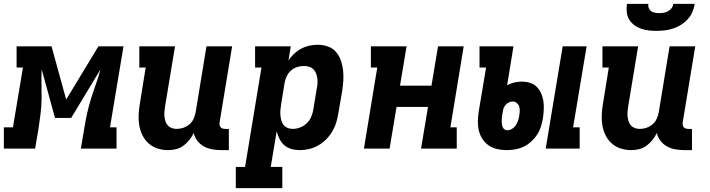

<svg xmlns="http://www.w3.org/2000/svg" viewBox="-57 -770 3677 995"><path d="M-37 0V-110H10L62 -420H29V-530H210L286 -254L453 -530H583L513 -110H547V0H362L380 -106Q386 -145 394.5 -183Q403 -221 415 -259.5Q427 -298 440.5 -335.5Q454 -373 464 -411L312 -159H228L159 -411Q157 -373 158 -335Q159 -297 158.5 -259Q158 -221 153.5 -182.5Q149 -144 143 -106L125 0Z M814 8Q786 8 759.5 -0.5Q733 -9 713 -27Q693 -45 681 -69.5Q669 -94 664.5 -121Q660 -148 661.5 -177Q663 -206 668 -234L698 -420H665V-530H850L798 -216Q796 -203 795 -190Q794 -177 795.5 -164.5Q797 -152 801 -140Q805 -128 813.5 -119Q822 -110 834 -106Q846 -102 859 -102Q876 -102 893.5 -108Q911 -114 925 -126Q939 -138 946.5 -155Q954 -172 957 -189L1013 -530H1146L1081 -136Q1080 -129 1081 -122.5Q1082 -116 1086 -111Q1090 -106 1096.5 -104Q1103 -102 1109 -102H1129V8H1091Q1067 8 1043.5 4Q1020 0 1000 -11Q980 -22 966 -40Q952 -58 947 -81Q938 -62 924.5 -45Q911 -28 893.5 -15Q876 -2 855 3Q834 8 814 8Z M1165 205V95H1213L1298 -420H1265V-530H1450L1438 -458Q1451 -476 1468 -492Q1485 -508 1505 -518.5Q1525 -529 1546.5 -533.5Q1568 -538 1590 -538Q1617 -538 1642.5 -529Q1668 -520 1684.5 -500.5Q1701 -481 1709.5 -456.5Q1718 -432 1721 -405.5Q1724 -379 1722 -351Q1720 -323 1716 -296L1697 -186Q1693 -161 1686 -137Q1679 -113 1666 -90.5Q1653 -68 1634.5 -49Q1616 -30 1593.5 -17Q1571 -4 1546.5 2Q1522 8 1497 8Q1474 8 1453 2Q1432 -4 1416.5 -17.5Q1401 -31 1391.5 -50Q1382 -69 1377 -90Q1377 -90 1377 -90Q1377 -90 1377 -90L1346 95H1406V205ZM1460 -102Q1479 -102 1498.5 -109.5Q1518 -117 1533 -131.5Q1548 -146 1556 -165Q1564 -184 1567 -204L1585 -314Q1588 -327 1588.5 -341Q1589 -355 1587 -367.5Q1585 -380 1580 -392Q1575 -404 1565.5 -412.5Q1556 -421 1543.5 -424.5Q1531 -428 1517 -428Q1500 -428 1482.5 -422.5Q1465 -417 1451 -404.5Q1437 -392 1429 -375Q1421 -358 1418 -341L1400 -231Q1398 -217 1396.5 -202.5Q1395 -188 1396 -174.5Q1397 -161 1400.5 -147.5Q1404 -134 1412 -123.5Q1420 -113 1432.5 -107.5Q1445 -102 1460 -102Z M1829 0 1898 -420H1865V-530H2050L2016 -326H2179L2213 -530H2346L2277 -110H2310V0H2125L2161 -216H1998L1962 0Z M2771 0 2859 -530H2983L2913 -110H2947V0ZM2569 8Q2544 8 2519.5 2.5Q2495 -3 2475.5 -16.5Q2456 -30 2443 -50Q2430 -70 2424.5 -93.5Q2419 -117 2419.5 -142.5Q2420 -168 2424 -193L2462 -420H2428V-530H2604L2571 -328Q2589 -338 2608.5 -342.5Q2628 -347 2648 -347Q2670 -347 2690.5 -340.5Q2711 -334 2725 -319.5Q2739 -305 2747.5 -286Q2756 -267 2759 -246Q2762 -225 2761 -203Q2760 -181 2757 -159Q2753 -137 2746.5 -115Q2740 -93 2727 -73Q2714 -53 2696 -36.5Q2678 -20 2657 -10Q2636 0 2613.5 4Q2591 8 2569 8ZM2572 -95Q2585 -95 2597 -102.5Q2609 -110 2616.5 -121.5Q2624 -133 2628 -146Q2632 -159 2634 -172Q2636 -183 2636.5 -195.5Q2637 -208 2633.5 -218.5Q2630 -229 2621 -236.5Q2612 -244 2600 -244Q2591 -244 2581.5 -240Q2572 -236 2565 -228.5Q2558 -221 2554 -212Q2550 -203 2549 -193L2546 -177Q2545 -168 2544 -160Q2543 -152 2543 -143.5Q2543 -135 2544 -127Q2545 -119 2548 -111.5Q2551 -104 2557.5 -99.5Q2564 -95 2572 -95Z M3214 8Q3186 8 3159.5 -0.5Q3133 -9 3113 -27Q3093 -45 3081 -69.5Q3069 -94 3064.5 -121Q3060 -148 3061.5 -177Q3063 -206 3068 -234L3098 -420H3065V-530H3250L3198 -216Q3196 -203 3195 -190Q3194 -177 3195.5 -164.5Q3197 -152 3201 -140Q3205 -128 3213.5 -119Q3222 -110 3234 -106Q3246 -102 3259 -102Q3276 -102 3293.5 -108Q3311 -114 3325 -126Q3339 -138 3346.5 -155Q3354 -172 3357 -189L3413 -530H3546L3481 -136Q3480 -129 3481 -122.5Q3482 -116 3486 -111Q3490 -106 3496.5 -104Q3503 -102 3509 -102H3529V8H3491Q3467 8 3443.5 4Q3420 0 3400 -11Q3380 -22 3366 -40Q3352 -58 3347 -81Q3338 -62 3324.5 -45Q3311 -28 3293.5 -15Q3276 -2 3255 3Q3234 8 3214 8ZM3345 -610Q3324 -610 3303 -612.5Q3282 -615 3263 -622Q3244 -629 3228.5 -641Q3213 -653 3203 -670Q3193 -687 3191 -708Q3189 -729 3192 -750H3303Q3301 -739 3305 -728.5Q3309 -718 3317.5 -712Q3326 -706 3337.5 -704Q3349 -702 3360 -702Q3371 -702 3383 -704Q3395 -706 3405.5 -712Q3416 -718 3423.5 -728Q3431 -738 3432 -750H3543Q3540 -728 3531 -707.5Q3522 -687 3506.5 -670Q3491 -653 3471.5 -641Q3452 -629 3430.5 -622Q3409 -615 3387.5 -612.5Q3366 -610 3345 -610Z"/></svg>

Font: Iosevka Curly Slab XBdEx
Style: Italic
Weight: 800
Width: 7
Italic angle: -9°
Monospace: yes
Designer: Belleve Invis
Foundry: Belleve Invis
Version: Version 11.1.0; ttfautohint (v1.8.3)